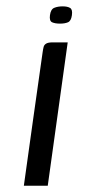

<svg xmlns="http://www.w3.org/2000/svg" viewBox="-20 -596 286 616"><path d="M56.5 0Q71.3 -106.9 86.4 -214.1Q101.5 -321.2 116.7 -428.1Q118.2 -438.7 120 -445.6Q121.8 -452.4 128.3 -456.2Q134.8 -460 147.8 -460H197.2L133.2 0ZM172.6 -520.2Q156.7 -520.2 147.2 -524.5Q137.8 -528.8 140.3 -547.2Q142.8 -566.5 154.3 -571Q165.8 -575.6 180.9 -575.6Q196.6 -575.6 204.9 -570.5Q213.3 -565.5 210.7 -547.2Q208.2 -528.8 198.1 -524.5Q188 -520.2 172.6 -520.2Z"/></svg>

Font: Genos Thin
Style: Italic
Weight: 100
Italic angle: -8°
Designer: Robert E. Leuschke
Foundry: Robert E. Leuschke
Version: Version 1.010